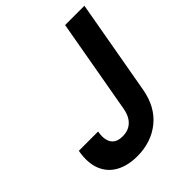

<svg xmlns="http://www.w3.org/2000/svg" viewBox="-199 -819 950 950"><g transform="rotate(-45 275.5 -344.0)"><path d="M210 12Q143 12 96.5 -14Q50 -40 30.5 -90Q11 -140 24 -212H159Q153 -180 158.5 -157Q164 -134 181 -121.5Q198 -109 228 -109Q257 -109 277.5 -120.5Q298 -132 310.5 -153Q323 -174 328 -203L416 -700H551L463 -203Q445 -99 376.5 -43.5Q308 12 210 12Z"/></g></svg>

Font: DM Sans 12pt
Style: Bold Italic
Weight: 700
Italic angle: -10°
Version: Version 4.004;gftools[0.9.30]